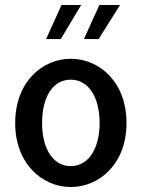

<svg xmlns="http://www.w3.org/2000/svg" viewBox="-20 -739 569 771"><path d="M264 12C379 12 488 -81 488 -245C488 -410 379 -503 264 -503C150 -503 41 -410 41 -245C41 -81 150 12 264 12ZM264 -419C336 -419 380 -348 380 -245C380 -143 336 -72 264 -72C192 -72 149 -143 149 -245C149 -348 191 -419 264 -419ZM224 -582 306 -719H227L165 -582ZM376 -582 462 -719H379L317 -582Z"/></svg>

Font: Falling Sky
Style: Light
Weight: 400
Designer: Paul D. Hunt
Foundry: Adobe Systems Incorporated
Version: Version 1.02